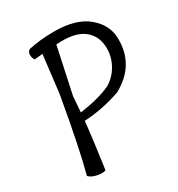

<svg xmlns="http://www.w3.org/2000/svg" viewBox="-175 -849 892 963"><g transform="rotate(-30 271.0 -367.0)"><path d="M282 -735Q408 -735 474.5 -679Q541 -623 542 -546Q546 -390 402 -312Q295 -275 191 -270Q181 -171 157 -3Q138 4 107.5 -2.5Q77 -9 62 -25Q98 -157 149 -449L175 -667L127 -662Q116 -681 118.5 -698Q121 -715 133 -720Q198 -735 282 -735ZM259 -673 202 -407Q198 -348 195 -316Q308 -332 375 -364Q419 -390 444.5 -436Q470 -482 469 -535Q467 -605 415.5 -643Q364 -681 259 -673Z"/></g></svg>

Font: Tillana
Style: Regular
Weight: 400
Designer: Lipi Raval (Devanagari, Latin), Jonny Pinhorn (Latin)
Foundry: Indian Type Foundry
Version: Version 2.002;PS 1.0;hotconv 1.0.79;makeotf.lib2.5.61930; tt